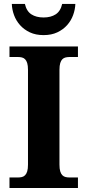

<svg xmlns="http://www.w3.org/2000/svg" viewBox="-20 -948 441 968"><path d="M27.8 0V-53.2H69.8Q81.1 -53.2 90.3 -55.4Q99.6 -57.6 106.4 -64.5Q113.3 -71.3 117.2 -84Q121.1 -96.7 121.1 -118.2V-595.7Q121.1 -617.2 117.2 -629.9Q113.3 -642.6 106.4 -649.4Q99.6 -656.2 90.3 -658.4Q81.1 -660.6 69.8 -660.6H27.8V-713.9H373V-660.6H331.1Q320.3 -660.6 310.8 -658.4Q301.3 -656.2 294.4 -649.4Q287.6 -642.6 283.7 -629.9Q279.8 -617.2 279.8 -595.7V-118.2Q279.8 -96.7 283.7 -84Q287.6 -71.3 294.4 -64.5Q301.3 -57.6 310.8 -55.4Q320.3 -53.2 331.1 -53.2H373V0ZM199.7 -771Q160.2 -771 130.6 -784.9Q101.1 -798.8 81.1 -821.3Q61 -843.8 50.8 -871.8Q40.5 -899.9 39.6 -928.2H105.5Q113.8 -891.6 138.2 -875.7Q162.6 -859.9 199.7 -859.9Q236.3 -859.9 260.7 -875.7Q285.2 -891.6 293.5 -928.2H359.9Q358.9 -899.9 348.6 -871.8Q338.4 -843.8 318.4 -821.3Q298.3 -798.8 268.8 -784.9Q239.3 -771 199.7 -771Z"/></svg>

Font: Droids
Style: b
Weight: 700
Foundry: Ascender Corporation
Version: Version 1.00 build 113